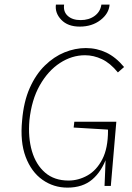

<svg xmlns="http://www.w3.org/2000/svg" viewBox="-20 -828 588 855"><path d="M280.5 7.5Q218.5 7.5 169 -27.5Q119.5 -62.5 94.2 -129.5Q69 -196.5 78.5 -292Q85.5 -375.5 112.5 -436.2Q139.5 -497 179.8 -536.2Q220 -575.5 267.2 -594.8Q314.5 -614 362 -614Q411 -614 453.5 -593.8Q496 -573.5 532.5 -529.5L505 -505.5Q471 -547 434 -564.5Q397 -582 358.5 -582Q300 -582 247 -547.5Q194 -513 157.2 -448.2Q120.5 -383.5 111 -292Q104.5 -215.5 122.2 -155Q140 -94.5 181 -59.2Q222 -24 285 -24Q329.5 -24 369.8 -46.8Q410 -69.5 435.5 -118.5Q461 -167.5 461 -247Q461 -250.5 458.8 -256Q456.5 -261.5 447.5 -272L484.5 -249.5L308 -260L311 -286H498L473.5 0H445.5Q446.5 -31.5 448.2 -63.5Q450 -95.5 450.5 -127.5L455.5 -129Q433 -64.5 390.5 -28.5Q348 7.5 280.5 7.5ZM335 -709.5Q282 -709.5 253 -739.8Q224 -770 229 -807.5H265.5Q261 -776 281.8 -757.2Q302.5 -738.5 339 -738.5Q376 -738.5 401.5 -757.2Q427 -776 431.5 -807.5H468Q465 -767.5 427.2 -738.5Q389.5 -709.5 335 -709.5Z"/></svg>

Font: Karla ExtraLight
Style: Italic
Weight: 250
Italic angle: -8°
Designer: Jonathan Pinhorn
Version: Version 2.004;gftools[0.9.33]